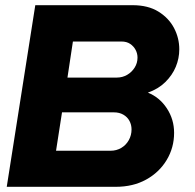

<svg xmlns="http://www.w3.org/2000/svg" viewBox="-20 -720 750 740"><path d="M6 0 116 -700H491Q551 -700 591 -675Q631 -650 651 -611.5Q671 -573 671 -530Q671 -495 657.5 -462.5Q644 -430 617 -403.5Q590 -377 550 -363Q595 -345 623 -302.5Q651 -260 651 -208Q651 -151 622.5 -103.5Q594 -56 543.5 -28Q493 0 426 0ZM196 -139H406Q429 -139 447.5 -150Q466 -161 476.5 -180Q487 -199 487 -221Q487 -239 479 -254Q471 -269 455.5 -278Q440 -287 419 -287H219ZM240 -421H430Q452 -421 470 -431.5Q488 -442 499 -459.5Q510 -477 510 -498Q510 -514 502.5 -528Q495 -542 481.5 -551Q468 -560 448 -560H261Z"/></svg>

Font: MuseoModerno Thin
Style: Bold Italic
Weight: 700
Italic angle: -9°
Version: Version 1.003